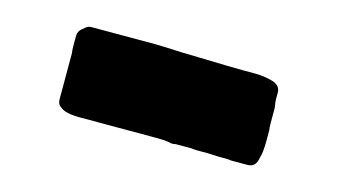

<svg xmlns="http://www.w3.org/2000/svg" viewBox="-38 -952 676 383"><g transform="rotate(15 300.0 -760.5)"><path d="M486 -668H452Q447 -669 440.5 -669Q434 -669 426 -669L404 -670H379L369 -671H337Q329 -669 324 -671Q319 -672 313 -672.5Q307 -673 299 -673H139Q107 -673 97 -683Q90 -687 90 -698V-793Q89 -798 89 -806.5Q89 -815 89 -828Q89 -838 97 -844Q98 -845 103 -849Q108 -853 114 -853H246Q253 -853 266 -852.5Q279 -852 299 -851L339 -850Q374 -849 396.5 -848.5Q419 -848 429 -848H452Q472 -848 489.5 -843Q507 -838 507 -823Q507 -816 507 -810Q507 -804 508 -799Q509 -794 509 -790Q509 -786 509 -783V-773Q509 -766 509 -759Q509 -752 510 -746V-723Q510 -700 506 -688Q503 -668 486 -668Z"/></g></svg>

Font: Sigmar
Style: Regular
Weight: 400
Designer: Vernon Adams
Foundry: Vernon Adams
Version: Version 1.000; ttfautohint (v1.8.4.7-5d5b);gftools[0.9.24]